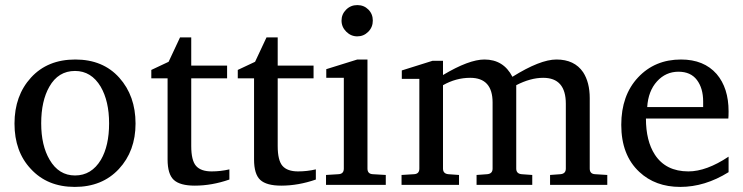

<svg xmlns="http://www.w3.org/2000/svg" viewBox="-20 -727 2921 755"><path d="M513 -241Q513 -133 447.5 -62.5Q382 8 274 8Q166 8 101 -63Q37 -131 37 -241Q37 -351 102 -422Q167 -493 276 -493Q385 -493 449 -421.5Q513 -350 513 -241ZM409 -242Q409 -329 376 -386Q339 -448 275 -448Q209 -448 174 -386Q142 -330 142 -242Q142 -155 175 -99Q211 -37 275 -37Q340 -37 377 -99Q409 -154 409 -242Z M882 -21Q813 3 746 3Q688 3 663.5 -19.5Q639 -42 639 -100V-419H575V-452L643 -484L688 -580H732V-469H873V-419H732V-153Q732 -96 751 -74.5Q770 -53 812 -53Q848 -53 882 -61Z M1222 -21Q1153 3 1086 3Q1028 3 1003.5 -19.5Q979 -42 979 -100V-419H915V-452L983 -484L1028 -580H1072V-469H1213V-419H1072V-153Q1072 -96 1091 -74.5Q1110 -53 1152 -53Q1188 -53 1222 -61Z M1446 -646Q1446 -620 1428 -602Q1410 -584 1385 -584Q1360 -584 1341.5 -602.5Q1323 -621 1323 -646Q1323 -671 1341 -689Q1359 -707 1385 -707Q1411 -707 1428.5 -689.5Q1446 -672 1446 -646ZM1497 0H1262V-39L1311 -42Q1332 -43 1332 -64V-421H1263V-455L1385 -493H1425V-64Q1425 -43 1446 -42L1497 -39Z M2368 0H2143V-39L2184 -42Q2205 -44 2205 -64V-319Q2205 -421 2116 -421Q2066 -421 2010 -392V-64Q2010 -44 2031 -42L2073 -39V0H1854V-39L1896 -42Q1917 -44 1917 -64V-324Q1917 -421 1829 -421Q1773 -421 1722 -392V-64Q1722 -44 1743 -42L1785 -39V0H1559V-39L1608 -42Q1629 -43 1629 -64V-417H1560V-450L1681 -488H1722V-432Q1824 -493 1885 -493Q1960 -493 1995 -425Q2104 -493 2168 -493Q2239 -493 2273 -443Q2299 -403 2299 -341V-64Q2299 -43 2320 -42L2368 -39Z M2845 -50Q2752 8 2655 8Q2557 8 2494 -51Q2423 -117 2423 -236Q2423 -352 2489 -422.5Q2555 -493 2658 -493Q2748 -493 2798 -436Q2845 -381 2845 -289Q2845 -270 2844 -261H2520Q2520 -173 2555 -119Q2598 -53 2687 -53Q2758 -53 2845 -111ZM2745 -306V-328Q2745 -380 2720.5 -412.5Q2696 -445 2648 -445Q2598 -445 2563.5 -407Q2529 -369 2525 -306Z"/></svg>

Font: Apparatus SIL
Style: Regular
Weight: 400
Version: Version 1.0